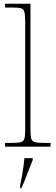

<svg xmlns="http://www.w3.org/2000/svg" viewBox="-20 -780 296 1021"><path d="M7 0V-20H37Q74 -20 90 -24Q106 -28 110 -43.5Q114 -59 114 -94V-662Q114 -699 110 -715.5Q106 -732 91.5 -736Q77 -740 47 -740H7V-760H142V-94Q142 -59 146 -43.5Q150 -28 166.5 -24Q183 -20 219 -20H249V0ZM87 208Q92 183 96.5 157.5Q101 132 104.5 107.5Q108 83 110 61H154V71Q145 92 134.5 119.5Q124 147 113.5 174Q103 201 93 221H87Z"/></svg>

Font: Noto Serif Bengali Thin
Style: Regular
Weight: 250
Version: Version 2.003